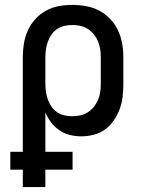

<svg xmlns="http://www.w3.org/2000/svg" viewBox="-20 -548 588 783"><path d="M73 215V-315Q73 -343 77.5 -370.5Q82 -398 93.5 -423.5Q105 -449 124 -470Q143 -491 167.5 -504.5Q192 -518 219.5 -523Q247 -528 275 -528Q303 -528 331 -523Q359 -518 384 -505Q409 -492 429 -471Q449 -450 461 -424.5Q473 -399 478 -371.5Q483 -344 483 -315V-205Q483 -179 480 -153Q477 -127 468 -103Q459 -79 444.5 -57.5Q430 -36 409 -20.5Q388 -5 362.5 1.5Q337 8 311 8Q288 8 265 2.5Q242 -3 222.5 -16.5Q203 -30 188.5 -49Q174 -68 165 -90V215ZM275 -74Q291 -74 307.5 -77.5Q324 -81 338 -90Q352 -99 362.5 -112Q373 -125 379.5 -140Q386 -155 388.5 -171.5Q391 -188 391 -205V-315Q391 -332 388.5 -348.5Q386 -365 379.5 -380Q373 -395 362.5 -408Q352 -421 338 -430Q324 -439 308 -442.5Q292 -446 275 -446Q259 -446 243 -442.5Q227 -439 213.5 -430Q200 -421 190.5 -407.5Q181 -394 175.5 -379Q170 -364 167.5 -347.5Q165 -331 165 -315V-205Q165 -189 167.5 -172.5Q170 -156 175.5 -141Q181 -126 190.5 -112.5Q200 -99 213.5 -90Q227 -81 243 -77.5Q259 -74 275 -74ZM22 144V71H276V144Z"/></svg>

Font: Iosevka Semi-Condensed Medium
Style: Regular
Weight: 500
Monospace: yes
Designer: Belleve Invis
Foundry: Belleve Invis
Version: Version 27.3.5